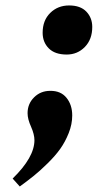

<svg xmlns="http://www.w3.org/2000/svg" viewBox="-20 -510 355 697"><path d="M25.9 138.2Q105 61 105 -1Q105 -22 92.8 -49.8Q80.1 -77.6 80.1 -99.1Q80.1 -133.3 103.8 -156.7Q127.4 -180.2 162.1 -180.2Q200.7 -180.7 221.4 -155Q242.2 -129.4 242.2 -90.8Q242.2 -59.1 229.5 -27.1Q216.8 4.9 198.7 30.3Q180.7 55.7 152.8 83Q125 110.4 102.8 128.2Q80.6 146 51.8 167ZM134.8 -391.1Q134.8 -436 162.4 -463.1Q189.9 -490.2 231 -490.2Q272 -490.2 293.5 -467.8Q314.9 -445.3 314.9 -412.1Q314.9 -367.2 288.1 -339.6Q261.2 -312 222.2 -312Q179.2 -312 157 -334.5Q134.8 -356.9 134.8 -391.1Z"/></svg>

Font: Linguistics Pro
Style: Bold Italic
Weight: 700
Italic angle: -12°
Designer: Stefan Peev, Context Ltd
Foundry: Stefan Peev, Context Ltd
Version: Version 001.000